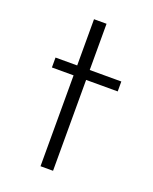

<svg xmlns="http://www.w3.org/2000/svg" viewBox="-112 -627 549 691"><g transform="rotate(20 162.5 -281.5)"><path d="M128 -563H176V-386H297V-348H176V0H128V-348H45V-386H128Z"/></g></svg>

Font: Josefin Sans Thin Light
Style: Regular
Weight: 300
Version: Version 2.000